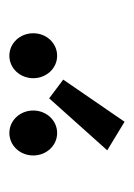

<svg xmlns="http://www.w3.org/2000/svg" viewBox="42 -866 286 410"><g transform="rotate(90 185.0 -661.0)"><path d="M240 -784 150 -653 190 -623 301 -747ZM99 -640C72 -640 51 -617 51 -589C51 -561 72 -538 99 -538C126 -538 147 -561 147 -589C147 -617 126 -640 99 -640ZM264 -640C237 -640 216 -617 216 -589C216 -561 237 -538 264 -538C291 -538 312 -561 312 -589C312 -617 291 -640 264 -640Z"/></g></svg>

Font: Mint Spirit
Style: Regular
Weight: 400
Designer: HARENDAL Hirwen
Foundry: Arkandis Digital Foundry.
Version: Version 1.004;FFEdit